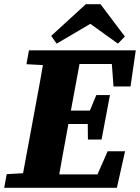

<svg xmlns="http://www.w3.org/2000/svg" viewBox="-30 -895 667 915"><path d="M-10 0 2 -65 136 -73H151L145 0ZM67 0 133 -356Q147 -430 160.5 -505Q174 -580 187 -655H361L295 -299Q281 -224 267.5 -149Q254 -74 241 0ZM96 -589 108 -655H253L246 -582H230ZM176 0 181 -64H504L413 -15L483 -174H566L527 0ZM222 -304 227 -368H421L415 -304ZM280 -590 286 -655H617L592 -483H511L499 -643L562 -590ZM389 -230 388 -327 390 -348 429 -442H494L454 -230ZM449 -875 565 -721 532 -687 361 -810H449L240 -687L214 -724L379 -875Z"/></svg>

Font: Source Serif 4 ExtraBold
Style: Italic
Weight: 800
Italic angle: -12°
Designer: Frank Grießhammer
Foundry: Adobe Systems Incorporated
Version: Version 4.004;hotconv 1.0.116;makeotfexe 2.5.65601